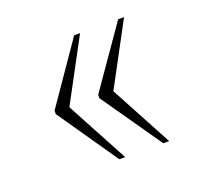

<svg xmlns="http://www.w3.org/2000/svg" viewBox="-75 -531 541 521"><g transform="rotate(-20 195.5 -270.0)"><path d="M314 -91 193 -265V-275L314 -449H331L235 -270L331 -91ZM187 -91 67 -265V-275L187 -449H204L108 -270L204 -91Z"/></g></svg>

Font: Noto Serif Tamil Condensed Thin
Style: Regular
Weight: 100
Width: 3
Designer: Indian Type Foundry, Tom Grace, and the Monotype Design Team
Foundry: Monotype Imaging Inc.
Version: Version 2.004; ttfautohint (v1.8.4.7-5d5b)